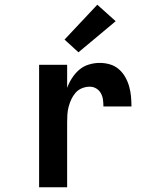

<svg xmlns="http://www.w3.org/2000/svg" viewBox="-20 -795 640 815"><path d="M146 0V-520H265V-422Q273 -444 286 -464Q299 -484 316.5 -499Q334 -514 357 -521Q380 -528 403 -528Q425 -528 446 -522Q467 -516 483.5 -502Q500 -488 511 -469Q522 -450 528 -429Q534 -408 536 -386.5Q538 -365 538 -343H419Q419 -358 417 -372.5Q415 -387 408 -399.5Q401 -412 388.5 -419.5Q376 -427 361 -427Q344 -427 328 -420.5Q312 -414 301 -401.5Q290 -389 283 -374Q276 -359 271.5 -342.5Q267 -326 266 -309Q265 -292 265 -276V0ZM313 -573 254 -627 393 -775 471 -705Z"/></svg>

Font: Iosevka Custom Extended
Style: Bold
Weight: 700
Width: 7
Monospace: yes
Designer: Belleve Invis
Foundry: Belleve Invis
Version: Version 11.2.4; ttfautohint (v1.8.4)